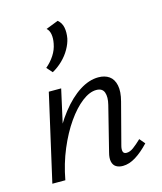

<svg xmlns="http://www.w3.org/2000/svg" viewBox="-109 -799 746 885"><g transform="rotate(-15 264.0 -357.0)"><path d="M167 -496 143 -523Q167 -543 183.5 -568.5Q200 -594 205 -622Q210 -647 206.5 -666.5Q203 -686 191 -696L250 -719Q268 -704 272.5 -680.5Q277 -657 272 -629Q267 -605 252.5 -579.5Q238 -554 216 -532.5Q194 -511 167 -496ZM368 5Q349 5 336 -3Q323 -11 319 -28.5Q315 -46 322 -72L375 -284Q384 -320 376 -342.5Q368 -365 339 -365Q307 -365 270.5 -337Q234 -309 199 -259Q164 -209 136 -142.5Q108 -76 94 0H49Q72 -97 107 -174.5Q142 -252 185 -306.5Q228 -361 273.5 -390Q319 -419 363 -419Q394 -419 414.5 -404.5Q435 -390 441.5 -359.5Q448 -329 436 -284L385 -89Q380 -71 383 -60Q386 -49 400 -49Q416 -49 433 -61.5Q450 -74 472 -95L494 -69Q461 -34 429.5 -14.5Q398 5 368 5ZM32 0 126 -414H185L93 0Z"/></g></svg>

Font: Ysabeau Infant
Style: Italic
Weight: 400
Italic angle: -12°
Designer: Christian Thalmann (Catharsis Fonts)
Version: Version 2.001;gftools[0.9.30]; featfreeze: ss01,ss02,lnum